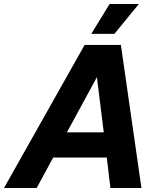

<svg xmlns="http://www.w3.org/2000/svg" viewBox="-58 -933 797 953"><path d="M-38 0 362 -710H542L644 0H490L472 -151H206L124 0ZM423 -550 274 -276H457ZM395 -765 486 -913H631L510 -765Z"/></svg>

Font: Geist
Style: Bold Italic
Weight: 700
Italic angle: -12°
Designer: Basement.studio, Andrés Briganti, Mateo Zaragoza
Foundry: Basement.studio, Vercel, Andrés Briganti, Guido Ferreyra, Mateo Zaragoza
Version: Version 1.500; ttfautohint (v1.8.4.7-5d5b)